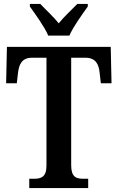

<svg xmlns="http://www.w3.org/2000/svg" viewBox="-20 -951 595 971"><path d="M224 -771H331C350 -816 397 -880 424 -918V-931H371C344 -903 303 -866 277 -833C251 -866 210 -903 184 -931H131V-918C158 -880 205 -816 224 -771ZM128 0H426V-47H402C366 -47 340 -55 340 -115V-659H412C464 -659 480 -626 484 -582L490 -530H544L540 -714H15L11 -530H65L71 -582C76 -626 91 -659 142 -659H215V-113C215 -55 187 -47 152 -47H128Z"/></svg>

Font: Noto Serif Tamil Condensed SemiBold
Style: Regular
Weight: 600
Width: 3
Designer: Indian Type Foundry, Tom Grace, and the Monotype Design Team
Foundry: Monotype Imaging Inc.
Version: Version 2.004